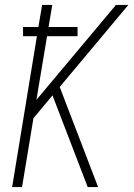

<svg xmlns="http://www.w3.org/2000/svg" viewBox="-20 -755 540 775"><path d="M29 0 129 -609H73V-646H135L150 -735H191L176 -646H293V-609H170L127 -352L448 -735H498L221 -404L376 0H334L213 -315L192 -370L115 -278L69 0Z"/></svg>

Font: Iosevka SS04 XLt Obl
Style: Regular
Weight: 200
Italic angle: -9°
Monospace: yes
Designer: Belleve Invis
Foundry: Belleve Invis
Version: Version 19.0.0; ttfautohint (v1.8.4)